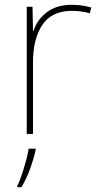

<svg xmlns="http://www.w3.org/2000/svg" viewBox="-20 -556 415 797"><path d="M278 -536Q214 -536 173.5 -504.5Q133 -473 119 -427H117L115 -528H91V0H117V-297Q117 -395 156 -453Q195 -511 278 -511Q317 -511 353 -501L359 -525Q321 -536 278 -536ZM128 61H99Q94 93 79 142.5Q64 192 52 215V221H69Q90 186 104.5 146Q119 106 128 67Z"/></svg>

Font: Noto Sans UI Thin
Style: Regular
Weight: 250
Designer: Monotype Design Team
Foundry: Monotype Imaging Inc.
Version: Version 1.901